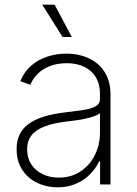

<svg xmlns="http://www.w3.org/2000/svg" viewBox="-20 -780 578 812"><path d="M223.6 12.2Q176.8 12.2 137.2 -6.8Q97.7 -25.9 74 -62Q50.3 -98.1 50.3 -149.9Q50.3 -184.1 62.5 -210.2Q74.7 -236.3 99.9 -255.1Q125 -273.9 164.6 -286.4Q204.1 -298.8 258.8 -305.2Q300.3 -310.1 332.8 -314.9Q365.2 -319.8 384 -330.3Q402.8 -340.8 402.8 -361.3V-383.8Q402.8 -423.8 386 -452.4Q369.1 -481 337.6 -496.8Q306.2 -512.7 262.2 -512.7Q223.1 -512.7 192.4 -501Q161.6 -489.3 140.4 -468.8Q119.1 -448.2 108.4 -421.4L65.9 -436.5Q82 -476.1 111.6 -502Q141.1 -527.8 179.9 -540.5Q218.8 -553.2 261.2 -553.2Q297.9 -553.2 331.3 -543Q364.7 -532.7 390.9 -511.5Q417 -490.2 432.1 -457.8Q447.3 -425.3 447.3 -380.9V0H403.3V-98.1H399.4Q385.3 -67.4 360.4 -42.5Q335.4 -17.6 301 -2.7Q266.6 12.2 223.6 12.2ZM229 -28.8Q279.8 -28.8 318.8 -54Q357.9 -79.1 380.4 -122.8Q402.8 -166.5 402.8 -221.2V-301.3Q394.5 -294.4 379.2 -288.8Q363.8 -283.2 344.5 -278.8Q325.2 -274.4 304.2 -271.5Q283.2 -268.6 263.2 -266.1Q203.6 -259.3 166.5 -244.4Q129.4 -229.5 112.1 -206.1Q94.7 -182.6 94.7 -148.4Q94.7 -111.8 112.3 -85Q129.9 -58.1 160.4 -43.5Q190.9 -28.8 229 -28.8ZM244.6 -623.5 158.7 -760.3H210.9L283.7 -623.5Z"/></svg>

Font: Inter ExtraLight
Style: Regular
Weight: 250
Designer: Rasmus Andersson
Foundry: rsms
Version: Version 4.001;git-66647c0bb